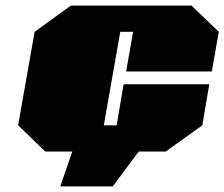

<svg xmlns="http://www.w3.org/2000/svg" viewBox="-20 -543 804 688"><path d="M196 125 239 0H142L45 -94L104 -429L234 -523H666L764 -429L739 -287H432L457 -429H411L352 -94H398L423 -241H730L705 -94L574 0H477L384 125Z"/></svg>

Font: Tomorrow Black
Style: Italic
Weight: 900
Italic angle: -10°
Designer: Tony de Marco, Monica Rizzolli
Foundry: Just in Type
Version: Version 2.002